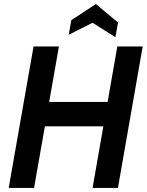

<svg xmlns="http://www.w3.org/2000/svg" viewBox="-20 -930 728 950"><path d="M23 0 146 -700H271.5L148.5 0ZM438 0 560.5 -700H686L563.5 0ZM143.5 -305 166.5 -425.5H569.5L547 -305ZM551 -746 438 -817.5 320 -758 333 -830.5 454.5 -910 564 -818.5Z"/></svg>

Font: Cabin
Style: Bold Italic
Weight: 700
Width: 4
Italic angle: -10°
Designer: Pablo Impallari
Foundry: Pablo Impallari. http://www.impallari.com Igino Marini. http://www.ikern.com
Version: Version 3.001